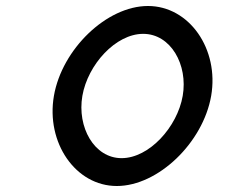

<svg xmlns="http://www.w3.org/2000/svg" viewBox="-20 -610 803 641"><path d="M458 -497C550 -497 608 -394 590 -290C572 -186 478 -82 386 -82C294 -82 237 -186 255 -290C273 -394 366 -497 458 -497ZM370 11C508 11 658 -134 685 -290C712 -446 612 -590 474 -590C336 -590 187 -446 160 -290C133 -134 232 11 370 11Z"/></svg>

Font: Charger Monospace
Style: Regular
Weight: 400
Designer: Jasper
Foundry: Cannot Into Space Fonts
Version: Version 0.980